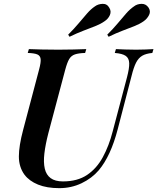

<svg xmlns="http://www.w3.org/2000/svg" viewBox="-20 -963 817 997"><path d="M639 -560Q652 -609 651 -635Q650 -661 632.5 -673Q615 -685 576 -688L582 -708Q600 -707 630.5 -706Q661 -705 687 -705Q712 -705 736 -706Q760 -707 777 -708L771 -688Q738 -685 718.5 -673.5Q699 -662 686.5 -637.5Q674 -613 663 -568L591 -291Q555 -153 493 -79Q457 -37 403.5 -11.5Q350 14 288 14Q223 14 177.5 -4.5Q132 -23 107 -56Q78 -96 78 -150.5Q78 -205 100 -288L183 -602Q193 -639 191 -656.5Q189 -674 173.5 -680.5Q158 -687 124 -688L130 -708Q154 -707 195.5 -706Q237 -705 283 -705Q324 -705 362 -706Q400 -707 428 -708L422 -688Q388 -687 369 -680.5Q350 -674 339.5 -656.5Q329 -639 319 -602L231 -271Q216 -213 210.5 -166.5Q205 -120 212.5 -87.5Q220 -55 243 -38Q266 -21 307 -21Q382 -21 432 -54.5Q482 -88 514 -147Q546 -206 565 -280ZM537 -783Q568 -814 591.5 -842Q615 -870 635 -893Q655 -916 676 -930Q691 -942 714 -943Q737 -944 751 -924Q764 -905 754 -885Q744 -865 725 -852Q705 -838 677 -827Q649 -816 616 -803.5Q583 -791 544 -772ZM334 -783Q365 -814 388.5 -842Q412 -870 432 -893Q452 -916 473 -930Q489 -942 512.5 -943Q536 -944 548 -922Q559 -904 550.5 -884.5Q542 -865 522 -852Q502 -838 474 -827Q446 -816 413 -803.5Q380 -791 341 -772Z"/></svg>

Font: Playfair Display SemiBold
Style: Italic
Weight: 600
Italic angle: -14°
Designer: Claus Eggers Sørensen
Foundry: Claus Eggers Sørensen
Version: Version 1.203